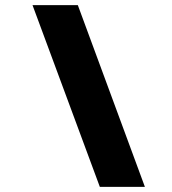

<svg xmlns="http://www.w3.org/2000/svg" viewBox="-20 -730 672 750"><path d="M284 -710 546 0H370L107 -710Z"/></svg>

Font: Raleway ExtraBold
Style: Italic
Weight: 800
Italic angle: -12°
Designer: Matt McInerney, Pablo Impallari, Rodrigo Fuenzalida
Foundry: Matt McInerney, Pablo Impallari, Rodrigo Fuenzalida
Version: Version 4.026